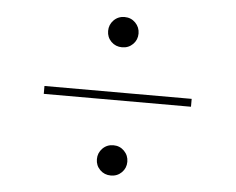

<svg xmlns="http://www.w3.org/2000/svg" viewBox="-40 -524 655 534"><g transform="rotate(5 287.5 -257.0)"><path d="M287.5 -477.5Q305.5 -477.5 317.8 -465Q330 -452.5 330 -435Q330 -417.5 317.8 -405.2Q305.5 -393 287.5 -393Q269.5 -393 257.2 -405.2Q245 -417.5 245 -435Q245 -452.5 257.2 -465Q269.5 -477.5 287.5 -477.5ZM82 -267H493V-245H82ZM287.5 -119.5Q305.5 -119.5 317.8 -107Q330 -94.5 330 -77Q330 -59.5 317.8 -47.2Q305.5 -35 287.5 -35Q269.5 -35 257.2 -47.2Q245 -59.5 245 -77Q245 -94.5 257.2 -107Q269.5 -119.5 287.5 -119.5Z"/></g></svg>

Font: Newsreader 72pt ExtraLight
Style: Regular
Weight: 275
Designer: Hugues Gentile
Foundry: Production Type
Version: Version 1.003; ttfautohint (v1.8.3)